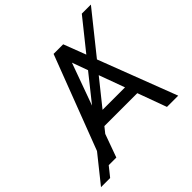

<svg xmlns="http://www.w3.org/2000/svg" viewBox="-293 -930 1160 1160"><g transform="rotate(-45 286.5 -350.5)"><path d="M475.1 -185.5H193.8L164.1 -148.4L110.4 0H45.4L-3.4 61H-81.5L55.7 -110.4L285.2 -710.9H367.2L421.9 -567.9L577.6 -762.2H655.3L446.8 -502L639.2 0H543ZM255.4 -262.7H447.3L387.2 -427.2ZM228.5 -325.7 362.8 -494.1 326.2 -595.2Z"/></g></svg>

Font: Roboto
Style: Regular
Weight: 400
Designer: Google
Version: Version 2.134; 2016; ttfautohint (v1.6)